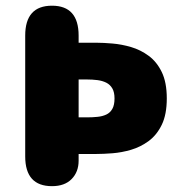

<svg xmlns="http://www.w3.org/2000/svg" viewBox="-20 -644 659 674"><path d="M319 -494Q343 -494 375 -491.2Q407 -488.5 440.2 -478.8Q473.5 -469 502 -448Q530.5 -427 548 -390.8Q565.5 -354.5 565.5 -298.5Q565.5 -242.5 548 -206.2Q530.5 -170 502 -149Q473.5 -128 440.2 -118.2Q407 -108.5 375 -106Q343 -103.5 319 -103.5H256V-80Q256 -40.5 231.5 -15.5Q207 9.5 162.5 9.5Q68.5 9.5 68.5 -95V-519Q68.5 -624 162.5 -624Q256 -624 256 -519V-494ZM285 -232Q304.5 -232 322 -233.8Q339.5 -235.5 353 -241.8Q366.5 -248 374.2 -261.5Q382 -275 382 -298.5Q382 -320.5 374.2 -333.8Q366.5 -347 353 -353.8Q339.5 -360.5 322 -362.8Q304.5 -365 285 -365H256V-232Z"/></svg>

Font: Sono ExtraLight Monospace ExtraBold
Style: Regular
Weight: 800
Version: Version 2.112